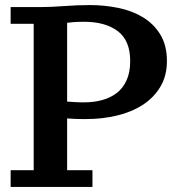

<svg xmlns="http://www.w3.org/2000/svg" viewBox="-20 -733 707 758"><path d="M22 -639V-705H136Q180 -705 232.5 -709Q285 -713 335 -713Q391 -713 446 -702Q501 -691 544 -665Q587 -639 613 -596.5Q639 -554 639 -492Q639 -433 612.5 -389.5Q586 -346 542 -318Q498 -290 440.5 -276.5Q383 -263 322 -263Q316 -263 304 -263Q292 -263 278 -263.5Q264 -264 251.5 -265Q239 -266 245 -265V-61H345V5H22V-61H113V-639ZM245 -331Q243 -332 252.5 -331.5Q262 -331 274 -330Q286 -329 297 -329Q308 -329 314 -329Q351 -329 383.5 -338Q416 -347 440.5 -365.5Q465 -384 479.5 -415.5Q494 -447 494 -492Q494 -573 445 -610Q396 -647 312 -647Q286 -647 268.5 -645.5Q251 -644 245 -643Z"/></svg>

Font: PT Serif Caption
Style: Semibold
Weight: 600
Designer: A.Korolkova, O.Umpeleva, V.Yefimov
Foundry: ParaType Ltd
Version: Version 1.00;May 2, 2020;FontCreator 12.0.0.2544 64-bit